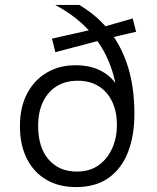

<svg xmlns="http://www.w3.org/2000/svg" viewBox="-20 -750 639 780"><path d="M289 10Q219 10 168 -20Q117 -50 89 -105.5Q61 -161 61 -238Q61 -315 90.5 -370.5Q120 -426 171 -455.5Q222 -485 286 -485Q349 -485 393.5 -460.5Q438 -436 462 -392L454 -385Q441 -464 409.5 -527Q378 -590 327.5 -640.5Q277 -691 204 -730H302Q376 -686 425.5 -623Q475 -560 500.5 -476.5Q526 -393 526 -287Q526 -199 500 -132Q474 -65 421.5 -27.5Q369 10 289 10ZM292 -53Q345 -53 381 -79Q417 -105 436 -148Q455 -191 455 -241Q455 -297 435.5 -337.5Q416 -378 380.5 -400Q345 -422 296 -422Q246 -422 210 -399.5Q174 -377 154.5 -336Q135 -295 135 -238Q135 -151 177.5 -102Q220 -53 292 -53ZM205 -538 191 -593 382 -636 413 -593ZM414 -593 383 -636 519 -675 533 -621Z"/></svg>

Font: Kantumruy Pro
Style: Regular
Weight: 400
Designer: Sovichet Tep
Foundry: Sovichet Tep
Version: Version 1.002